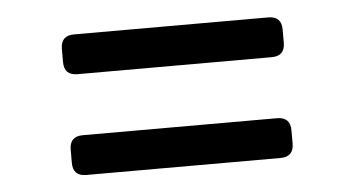

<svg xmlns="http://www.w3.org/2000/svg" viewBox="-32 -545 650 352"><g transform="rotate(-5 293.0 -368.5)"><path d="M114.3 -312.5H471.7Q496.1 -312.5 496.1 -288.1Q496.1 -288.1 496.1 -263.7Q496.1 -239.3 471.7 -239.3H114.3Q89.8 -239.3 89.8 -263.7V-288.1Q89.8 -312.5 114.3 -312.5ZM114.3 -498H471.7Q496.1 -498 496.1 -473.6V-449.2Q496.1 -424.8 471.7 -424.8H114.3Q89.8 -424.8 89.8 -449.2V-473.6Q89.8 -498 114.3 -498Z"/></g></svg>

Font: Simply Mono
Style: Book
Weight: 400
Designer: Wojciech Kalinowski "wmk69" (wmk69@o2.pl)
Foundry: Wojciech Kalinowski "wmk69" (wmk69@o2.pl)
Version: Version 1.0.0